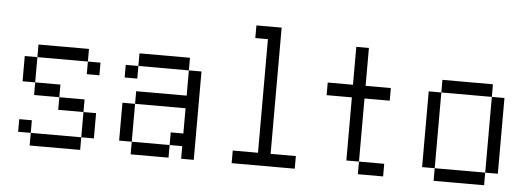

<svg xmlns="http://www.w3.org/2000/svg" viewBox="-47 -817 2594 947"><g transform="rotate(5 1250.0 -344.0)"><path d="M437.5 -375V-437.5H375V-375ZM125 -62.5V0H375V-62.5ZM125 -62.5V-125H62.5V-62.5ZM375 -62.5H437.5Q437.5 -62.5 437.5 -187.5H375Q375 -187.5 375 -62.5ZM375 -187.5V-250H250V-187.5ZM250 -250V-312.5H125V-250ZM125 -312.5Q125 -312.5 125 -437.5H62.5Q62.5 -437.5 62.5 -312.5ZM125 -437.5H375V-500H125Z M625 -62.5V0H812.5V-62.5ZM625 -62.5V-250H562.5V-62.5ZM875 -62.5V0H937.5V-437.5H875Q875 -437.5 875 -312.5H625V-250H875Q875 -250 875 -125H812.5V-62.5ZM625 -437.5H562.5V-375H625ZM625 -437.5H875V-500H625Z M1437.5 0V-62.5H1312.5Q1312.5 -62.5 1312.5 -687.5H1187.5V-625H1250V-62.5H1125V0Z M1875 0V-62.5H1750V0ZM1875 -375V-437.5H1750V-625H1687.5V-437.5H1562.5V-375H1687.5V-62.5H1750V-375Z M2125 -62.5V0H2375V-62.5ZM2125 -62.5Q2125 -62.5 2125 -437.5H2062.5Q2062.5 -437.5 2062.5 -62.5ZM2375 -62.5H2437.5Q2437.5 -62.5 2437.5 -437.5H2375Q2375 -437.5 2375 -62.5ZM2125 -437.5H2375V-500H2125Z"/></g></svg>

Font: Unifont
Style: Medium
Weight: 500
Version: Version 9.0.06